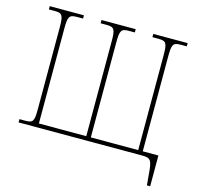

<svg xmlns="http://www.w3.org/2000/svg" viewBox="-122 -845 1180 1139"><g transform="rotate(15 468.0 -275.0)"><path d="M877 164H897V-25H801V-606C801 -683 808 -694 856 -694H892V-714H681V-694H717C766 -694 773 -683 773 -606V-25H482V-606C482 -683 489 -694 538 -694H573V-714H363V-694H398C447 -694 454 -683 454 -606V-25H163V-606C163 -683 170 -694 219 -694H255V-714H45V-694H80C128 -694 135 -683 135 -606V-108C135 -31 129 -20 81 -20H45V0H803C856 0 865 11 871 97Z"/></g></svg>

Font: Noto Serif SemiCondensed Thin
Style: Regular
Weight: 100
Width: 4
Designer: Monotype Design Team
Foundry: Monotype Imaging Inc.
Version: Version 2.015